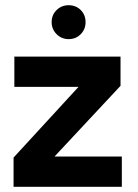

<svg xmlns="http://www.w3.org/2000/svg" viewBox="-20 -716 529 736"><path d="M32 0V-112L281 -383H35V-499H442V-387L189 -116H447V0ZM243 -566Q216 -566 197 -585Q178 -604 178 -631Q178 -659 197 -677.5Q216 -696 243 -696Q271 -696 289.5 -677.5Q308 -659 308 -631Q308 -604 289.5 -585Q271 -566 243 -566Z"/></svg>

Font: DM Sans 20pt ExtraBold
Style: Regular
Weight: 800
Version: Version 4.004;gftools[0.9.30]